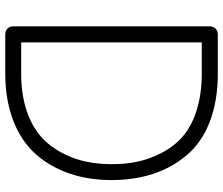

<svg xmlns="http://www.w3.org/2000/svg" viewBox="-78 -728 836 719"><g transform="rotate(90 339.5 -368.0)"><path d="M78.1 0C78.1 17.6 90.3 29.8 107.9 29.8H256.8C390.1 29.8 495.6 -14.2 558.6 -86.4C621.6 -159.2 653.8 -254.9 653.8 -368.2C653.8 -481.4 622.6 -577.1 560.5 -649.9C498.5 -723.6 393.1 -766.1 256.8 -766.1H107.9C90.8 -766.1 78.1 -753.4 78.1 -735.8ZM138.2 -706.1H256.8C360.8 -706.1 443.8 -676.8 492.2 -633.3C516.6 -611.8 536.6 -585.9 552.2 -555.2C584 -494.6 594.2 -436 594.2 -368.2C594.2 -272.9 569.3 -194.3 517.1 -130.4C464.8 -67.4 374 -29.8 256.8 -29.8H138.2Z"/></g></svg>

Font: Nemoy
Style: Medium
Weight: 500
Designer: BSozoo
Foundry: BSozoo
Version: Version 001.000